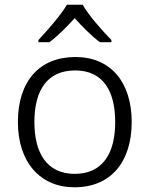

<svg xmlns="http://www.w3.org/2000/svg" viewBox="-20 -785 635 815"><path d="M331 -765H264C239 -721 180 -655 143 -615V-606H190C226 -633 264 -671 297 -708C330 -671 369 -632 404 -606H453V-615C415 -654 355 -721 331 -765ZM539 -267C539 -436 450 -543 300 -543C148 -543 56 -441 56 -267C56 -96 151 10 296 10C450 10 539 -97 539 -267ZM126 -267C126 -404 182 -486 299 -486C418 -486 469 -398 469 -267C469 -134 416 -47 297 -47C180 -47 126 -134 126 -267Z"/></svg>

Font: Noto Kufi Arabic Light
Style: Regular
Weight: 300
Designer: Monotype Design Team, David Williams, Khaled Hosny
Foundry: Google LLC
Version: Version 2.109